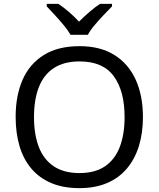

<svg xmlns="http://www.w3.org/2000/svg" viewBox="-20 -964 821 994"><path d="M720 -358Q720 -275 699 -207.5Q678 -140 636.5 -91Q595 -42 533.5 -16Q472 10 391 10Q307 10 245 -16.5Q183 -43 142 -91.5Q101 -140 81 -208Q61 -276 61 -359Q61 -469 97 -551Q133 -633 206.5 -679Q280 -725 392 -725Q499 -725 572 -679.5Q645 -634 682.5 -551.5Q720 -469 720 -358ZM156 -358Q156 -268 181 -203Q206 -138 258.5 -103Q311 -68 391 -68Q472 -68 523.5 -103Q575 -138 600 -203Q625 -268 625 -358Q625 -493 569 -569.5Q513 -646 392 -646Q311 -646 258.5 -611.5Q206 -577 181 -512.5Q156 -448 156 -358ZM345 -784Q332 -807 310 -833.5Q288 -860 264 -886Q240 -912 222 -931V-944H282Q308 -927 336 -903Q364 -879 389 -852Q416 -879 444 -903Q472 -927 498 -944H560V-931Q541 -912 516.5 -886Q492 -860 469.5 -833.5Q447 -807 435 -784Z"/></svg>

Font: Noto Sans Ambassadori
Style: Regular
Weight: 400
Designer: Monotype Design Team
Foundry: Monotype Imaging Inc.
Version: Version 2.013